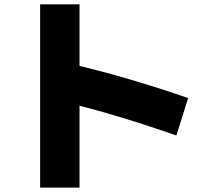

<svg xmlns="http://www.w3.org/2000/svg" viewBox="-20 -822 920 872"><path d="M781.1 -206.7Q641.1 -255.6 505.6 -296.1Q370 -336.7 252.2 -363.3L295.6 -533.3Q426.7 -503.3 566.7 -462.2Q706.7 -421.1 834.4 -376.7ZM162.2 30V-802.2H341.1V30Z"/></svg>

Font: Paperlogy 9 Black
Style: Regular
Weight: 900
Designer: redesigned by Lee Juim, glyphs from Gmarket Sans & Montserrat
Foundry: PT&
Version: Version 1.001